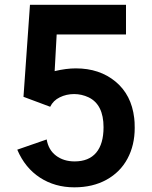

<svg xmlns="http://www.w3.org/2000/svg" viewBox="-20 -770 635 802"><path d="M542.7 -235.4Q542.7 -163.5 512.5 -107.3Q482.3 -51 425 -19.3Q367.7 12.5 290.6 12.5Q209.4 12.5 146.9 -28.1Q84.4 -68.8 52.1 -144.8L175 -187.5Q182.3 -143.8 214.1 -119.8Q245.8 -95.8 291.7 -95.8Q351 -95.8 381.8 -132.3Q412.5 -168.8 412.5 -238.5Q412.5 -333.3 350 -363.5Q320.8 -377.1 289.6 -377.1Q257.3 -377.1 229.7 -363.5Q202.1 -350 189.6 -324L78.1 -365.6L105.2 -750H506.3V-626H216.7L208.3 -472.9Q256.2 -484.4 296.9 -484.4Q395.8 -484.4 462.5 -429.2Q529.2 -374 540.6 -277.1Q542.7 -262.5 542.7 -235.4Z"/></svg>

Font: Vladivostok Bold
Style: Regular
Weight: 700
Width: 4
Designer: Michael Sharanda
Foundry: Michael Sharanda
Version: Version 1.005